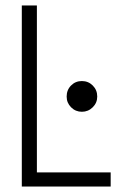

<svg xmlns="http://www.w3.org/2000/svg" viewBox="-20 -680 484 700"><path d="M59.5 -660H114.5V-51.5H383.5V0H59.5ZM223 -328Q223 -352 239 -368.2Q255 -384.5 278.5 -384.5Q302 -384.5 318.2 -368.2Q334.5 -352 334.5 -328Q334.5 -305 318 -288.8Q301.5 -272.5 278.5 -272.5Q255.5 -272.5 239.2 -288.8Q223 -305 223 -328Z"/></svg>

Font: League Spartan Light
Style: Regular
Weight: 277
Foundry: The League of Moveable Type
Version: Version 2.002